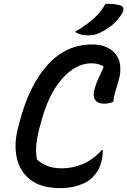

<svg xmlns="http://www.w3.org/2000/svg" viewBox="-20 -949 656 989"><path d="M291 20Q193 20 137.5 -22.5Q82 -65 66.5 -136Q51 -207 73 -291L80 -318Q130 -510 225.5 -615Q321 -720 454 -720Q492 -720 520 -709.5Q548 -699 566 -681Q594 -653 598.5 -614Q603 -575 593 -543Q583 -505 575 -480.5Q567 -456 563 -424Q542 -415 516 -415Q483 -415 470 -435Q457 -455 466 -487Q474 -518 487 -544.5Q500 -571 514 -605Q492 -623 451 -623Q369 -623 297 -540Q225 -457 187 -303L181 -281Q172 -246 167.5 -209Q163 -172 170 -128Q188 -110 219.5 -96Q251 -82 300 -82Q354 -82 407.5 -104.5Q461 -127 504 -176H510Q510 -165 508.5 -152.5Q507 -140 505 -127Q497 -93 485.5 -73Q474 -53 454 -33Q431 -10 387.5 5Q344 20 291 20ZM523 -929Q571 -931 603 -920Q614 -916 615.5 -905Q617 -894 610 -882Q591 -849 563 -824.5Q535 -800 498 -782Q482 -773 467 -770Q452 -767 432 -767Q410 -767 394.5 -771.5Q379 -776 366 -785Q421 -817 459.5 -850.5Q498 -884 523 -929Z"/></svg>

Font: Recursive Mn Csl St Med
Style: Italic
Weight: 500
Italic angle: -15°
Monospace: yes
Version: Version 1.079;hotconv 1.0.112;makeotfexe 2.5.65598; ttfautoh